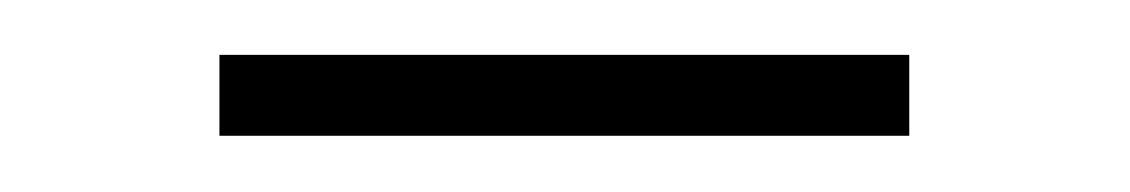

<svg xmlns="http://www.w3.org/2000/svg" viewBox="-20 -647 412 70"><path d="M311.5 -597.5H60V-627H311.5Z"/></svg>

Font: Anek Devanagari ExtraLight
Style: Regular
Weight: 250
Designer: Kailash Malviya (Devanagari) & Yesha Goshar (Latin)
Foundry: Ek Type
Version: Version 1.003